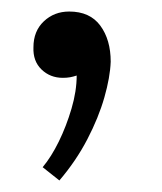

<svg xmlns="http://www.w3.org/2000/svg" viewBox="-20 -131 281 333"><path d="M100 -111Q136 -111 154 -86.5Q172 -62 172 -24Q171 3 161 38Q151 73 131.5 110.5Q112 148 83 182L54 159Q69 141 82 114.5Q95 88 104 57.5Q113 27 113 0Q107 2 101.5 3Q96 4 89 4Q67 4 52 -10.5Q37 -25 38 -49Q38 -77 56 -94Q74 -111 100 -111Z"/></svg>

Font: Lora Medium
Style: Italic
Weight: 500
Italic angle: -3°
Designer: Olga Karpushina, Alexei Vanyashin (Cyrillic)
Foundry: Cyreal
Version: Version 3.004